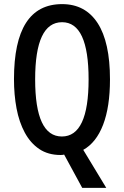

<svg xmlns="http://www.w3.org/2000/svg" viewBox="-20 -744 603 934"><path d="M515 -358Q515 -224 481.5 -137Q448 -50 385 -15L497 170H380L292 8Q285 10 275 10Q214 10 171 -19Q128 -48 100.5 -99Q73 -150 60.5 -216.5Q48 -283 48 -359Q48 -724 282 -724Q395 -724 455 -631.5Q515 -539 515 -358ZM151 -358Q151 -80 281 -80Q411 -80 411 -358Q411 -636 282 -636Q151 -636 151 -358Z"/></svg>

Font: Noto Sans Ethiopic ExtraCondensed Medium
Style: Regular
Weight: 500
Width: 2
Designer: Monotype Design Team
Foundry: Monotype Imaging Inc.
Version: Version 2.102; ttfautohint (v1.8.4.7-5d5b)